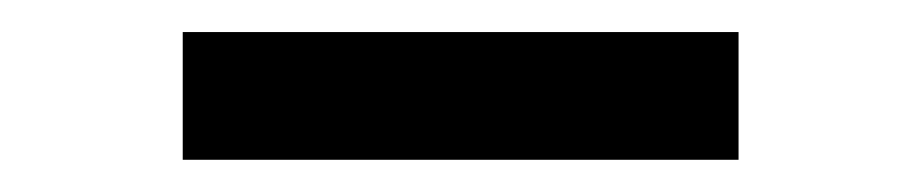

<svg xmlns="http://www.w3.org/2000/svg" viewBox="-20 -747 566 118"><path d="M433.9 -648.8H92.3V-727.3H433.9Z"/></svg>

Font: Interop SemBd
Style: Regular
Weight: 600
Designer: Rasmus Andersson, Google, Jang Haemin
Foundry: jhaemin
Version: Version 1.008